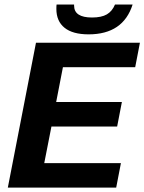

<svg xmlns="http://www.w3.org/2000/svg" viewBox="-20 -853 656 873"><path d="M15.6 0 143.6 -658.7H616.2L594.7 -547.4H266.1L235.4 -389.2H534.2L512.7 -277.8H213.9L181.2 -111.3H529.8L508.3 0ZM382.8 -696.8Q310.5 -696.8 273.4 -726.8Q236.3 -756.8 236.3 -812.5Q236.3 -827.1 237.3 -832.5H316.9V-827.6Q316.9 -773.4 398.4 -773.4Q441.4 -773.4 465.8 -787.6Q490.2 -801.8 502.9 -832.5H583Q540 -696.8 382.8 -696.8Z"/></svg>

Font: Cousine
Style: Bold Italic
Weight: 700
Italic angle: -12°
Monospace: yes
Designer: Steve Matteson
Foundry: Ascender Corporation
Version: Version 1.20